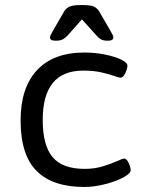

<svg xmlns="http://www.w3.org/2000/svg" viewBox="-20 -738 573 764"><path d="M315 6Q190 6 126 -57.5Q62 -121 62 -259Q62 -389 127.5 -459Q193 -529 316 -529Q358 -529 397.5 -521Q437 -513 462 -501Q487 -489 487 -477Q487 -465 478.5 -447Q470 -429 460 -429Q453 -429 433.5 -436Q414 -443 383.5 -450Q353 -457 311 -457Q150 -457 150 -261Q150 -159 189.5 -112.5Q229 -66 317 -66Q357 -66 390.5 -76.5Q424 -87 446 -97Q468 -107 474 -107Q484 -107 492 -89.5Q500 -72 500 -60Q500 -51 483 -39.5Q466 -28 438 -17.5Q410 -7 377.5 -0.5Q345 6 315 6ZM201 -576Q179 -576 179 -589Q179 -594 182.5 -600.5Q186 -607 191 -616L235 -692Q242 -704 255 -711Q268 -718 305 -718Q343 -718 355.5 -711Q368 -704 375 -692L419 -616Q424 -607 427.5 -600.5Q431 -594 431 -589Q431 -576 409 -576Q393 -576 383.5 -580.5Q374 -585 361 -600L306 -661L252 -600Q238 -585 228 -580.5Q218 -576 201 -576Z"/></svg>

Font: Asap Semi Expanded
Style: Regular
Weight: 400
Width: 6
Designer: Pablo Cosgaya
Foundry: Omnibus-Type
Version: Version 3.001; ttfautohint (v1.8.4.7-5d5b)